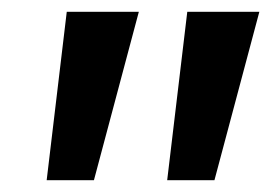

<svg xmlns="http://www.w3.org/2000/svg" viewBox="-20 -793 459 325"><path d="M297 -773H419L343 -488H263ZM215 -773 139 -488H59L93 -773Z"/></svg>

Font: Teachers ExtraBold
Style: Italic
Weight: 800
Designer: Alfredo Marco Pradil & Chank Diesel
Version: Version 0.009